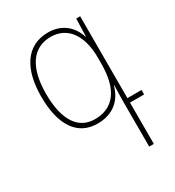

<svg xmlns="http://www.w3.org/2000/svg" viewBox="-175 -595 846 930"><g transform="rotate(-30 248.0 -130.0)"><path d="M385 232H411V1H490V-24H411V-482H389L386 -383H384C365 -445 314 -492 237 -492C110 -492 53 -386 53 -239C53 -78 114 11 225 11C312 11 365 -36 385 -110H387C386 -79 385 -35 385 -9ZM225 -14C133 -14 80 -90 80 -239C80 -384 135 -467 237 -467C332 -467 385 -388 385 -267V-230C385 -89 329 -14 225 -14Z"/></g></svg>

Font: Noto Sans Armenian SemiCondensed Thin
Style: Regular
Weight: 100
Width: 4
Designer: Monotype Design Team
Foundry: Monotype Imaging Inc.
Version: Version 2.008